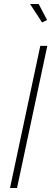

<svg xmlns="http://www.w3.org/2000/svg" viewBox="-20 -938 263 958"><path d="M181 -709H216L65 0H30ZM130 -918H173L215 -838L190 -826Z"/></svg>

Font: Raleway Thin ExtraLight
Style: Italic
Weight: 250
Italic angle: -12°
Version: Version 4.026